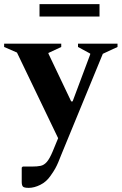

<svg xmlns="http://www.w3.org/2000/svg" viewBox="-56 -667 588 928"><path d="M83 241Q60 241 54.5 234.5Q49 228 49 212V143L54 138H99Q124 138 140.5 134.5Q157 131 170.5 115.5Q184 100 199 64L225 1L26 -413L-36 -440V-456H240V-440L178 -411V-408L288 -177H295L380 -404V-408L321 -440V-456H512V-440L441 -407L241 79Q232 102 225.5 117.5Q219 133 211 147.5Q203 162 188 183Q168 212 138.5 226.5Q109 241 83 241ZM135 -587V-647H425V-587Z"/></svg>

Font: Spectral
Style: Bold
Weight: 700
Designer: Jean-Baptiste Levee
Foundry: Production Type
Version: Version 2.001